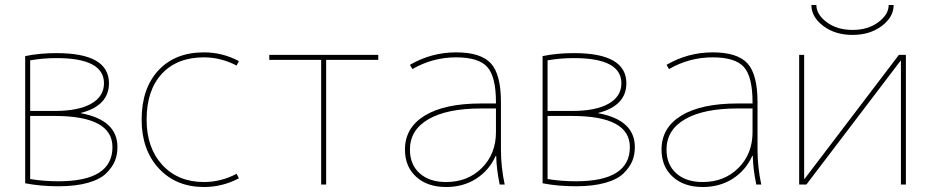

<svg xmlns="http://www.w3.org/2000/svg" viewBox="-20 -740 3734 770"><path d="M207 -507Q152 -507 101 -498V-295H199Q294 -295 345.5 -324Q397 -353 397 -406Q397 -507 207 -507ZM451 -150Q451 -120 441 -95Q431 -70 406.5 -45.5Q382 -21 333 -7Q284 7 215 7Q142 7 81 -5V-515Q138 -527 207 -527Q417 -527 417 -406Q417 -316 304 -287V-286Q451 -259 451 -150ZM431 -150Q431 -275 199 -275H101V-22Q155 -13 215 -13Q431 -13 431 -150Z M929 -43 938 -25Q872 10 798 10Q686 10 617 -64.5Q548 -139 548 -260Q548 -385 615 -457.5Q682 -530 798 -530Q872 -530 938 -495L929 -477Q866 -510 798 -510Q690 -510 629 -444Q568 -378 568 -260Q568 -147 631 -78.5Q694 -10 798 -10Q866 -10 929 -43Z M1497 -500H1288V0H1268V-500H1060V-520H1497Z M1970 -115H1968Q1942 -57 1890 -23.5Q1838 10 1769 10Q1694 10 1649 -31Q1604 -72 1604 -140Q1604 -228 1683.5 -276.5Q1763 -325 1909 -325H1969V-330Q1969 -432 1934.5 -471Q1900 -510 1809 -510Q1715 -510 1634 -463L1624 -480Q1710 -530 1809 -530Q1908 -530 1948.5 -486Q1989 -442 1989 -330V-140Q1989 -70 2004 0H1984Q1971 -62 1970 -115ZM1624 -140Q1624 -80 1663 -45Q1702 -10 1769 -10Q1856 -10 1912.5 -66.5Q1969 -123 1969 -210V-305H1909Q1773 -305 1698.5 -262Q1624 -219 1624 -140Z M2282 -507Q2227 -507 2176 -498V-295H2274Q2369 -295 2420.5 -324Q2472 -353 2472 -406Q2472 -507 2282 -507ZM2526 -150Q2526 -120 2516 -95Q2506 -70 2481.5 -45.5Q2457 -21 2408 -7Q2359 7 2290 7Q2217 7 2156 -5V-515Q2213 -527 2282 -527Q2492 -527 2492 -406Q2492 -316 2379 -287V-286Q2526 -259 2526 -150ZM2506 -150Q2506 -275 2274 -275H2176V-22Q2230 -13 2290 -13Q2506 -13 2506 -150Z M2999 -115H2997Q2971 -57 2919 -23.5Q2867 10 2798 10Q2723 10 2678 -31Q2633 -72 2633 -140Q2633 -228 2712.5 -276.5Q2792 -325 2938 -325H2998V-330Q2998 -432 2963.5 -471Q2929 -510 2838 -510Q2744 -510 2663 -463L2653 -480Q2739 -530 2838 -530Q2937 -530 2977.5 -486Q3018 -442 3018 -330V-140Q3018 -70 3033 0H3013Q3000 -62 2999 -115ZM2653 -140Q2653 -80 2692 -45Q2731 -10 2798 -10Q2885 -10 2941.5 -66.5Q2998 -123 2998 -210V-305H2938Q2802 -305 2727.5 -262Q2653 -219 2653 -140Z M3205 -23H3207L3585 -520H3613V0H3593V-497H3592L3214 0H3185V-520H3205ZM3234 -720H3254Q3254 -682 3295.5 -651Q3337 -620 3399 -620Q3461 -620 3502.5 -651Q3544 -682 3544 -720H3564Q3564 -672 3516.5 -636Q3469 -600 3399 -600Q3329 -600 3281.5 -636Q3234 -672 3234 -720Z"/></svg>

Font: M PLUS 1p Thin
Style: Regular
Weight: 250
Version: Version 1.062